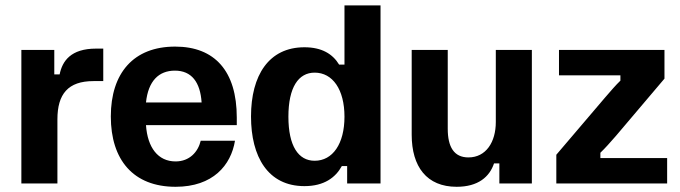

<svg xmlns="http://www.w3.org/2000/svg" viewBox="-20 -687 2548 719"><path d="M60 0H195V-240C195 -335 235 -383.3 330 -383.3H366.7V-505H340C245 -505 213.3 -458.3 203.3 -408.3H183.3V-500H60Z M637.5 12.5C777.5 12.5 845 -68.3 860 -160H731.7C721.7 -118.3 690 -82.5 637.5 -82.5C571.7 -82.5 532.5 -134.2 526.7 -218.3H866.7V-246.7C866.7 -420.8 784.2 -512.5 635.8 -512.5C480 -512.5 395 -413.3 395 -250.8C395 -88.3 479.2 12.5 637.5 12.5ZM526.7 -303.3C535 -383.3 574.2 -422.5 635 -422.5C697.5 -422.5 730 -379.2 735 -303.3Z M1120 10C1194.2 10 1236.7 -22.5 1260 -65H1280V0H1405V-666.7H1270V-445H1250C1225.8 -485 1185 -510 1120 -510C986.7 -510 920 -405 920 -250.8C920 -100 983.3 10 1120 10ZM1158.3 -85C1097.5 -85 1060 -140 1060 -250C1060 -360 1097.5 -415 1158.3 -415C1225.8 -415 1270 -351.7 1270 -250C1270 -148.3 1225.8 -85 1158.3 -85Z M1690 12.5C1770.8 12.5 1813.3 -25 1830 -75H1850V0H1971.7V-500H1836.7V-230C1836.7 -155 1800 -97.5 1734.2 -97.5C1680 -97.5 1656.7 -136.7 1656.7 -205V-500H1521.7V-182.5C1521.7 -62.5 1578.3 12.5 1690 12.5Z M2063.3 0H2478.3V-95H2228.3V-115C2245.8 -131.7 2265 -153.3 2286.7 -178.3L2468.3 -392.5V-500H2073.3V-405H2303.3V-385C2285.8 -368.3 2266.7 -345.8 2245.8 -321.7L2063.3 -107.5Z"/></svg>

Font: Familjen Grotesk GF
Style: Bold
Weight: 700
Designer: Anders Wikstroem, Jonas Baeckman, Matilda Gysing, Kristian Moeller
Foundry: Familjen STHLM AB
Version: Version 2.000; Beta; Release 4; Build 6